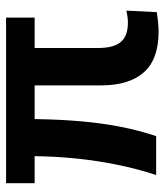

<svg xmlns="http://www.w3.org/2000/svg" viewBox="25 -559 542 632"><g transform="rotate(-90 296.0 -243.0)"><path d="M507 8Q417 8 374 -40.5Q331 -89 331 -180V-400H220Q219 -321 213 -251Q207 -181 195 -119Q183 -57 164 0H36Q57 -65 70 -129.5Q83 -194 90 -261Q97 -328 98 -400H9V-494H554V-400H454V-192Q454 -167 458.5 -148.5Q463 -130 473 -117.5Q483 -105 499 -99Q515 -93 538 -93Q548 -93 558 -94.5Q568 -96 577 -98L572 2Q553 5 536.5 6.5Q520 8 507 8Z"/></g></svg>

Font: Nunito Sans 10pt SemiCondensed
Style: Bold
Weight: 700
Width: 4
Designer: Vernon Adams
Foundry: Vernon Adams
Version: Version 3.101;gftools[0.9.27]